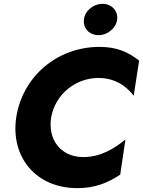

<svg xmlns="http://www.w3.org/2000/svg" viewBox="-20 -959 741 995"><path d="M415 -859C409 -813 443 -777 490 -777C536 -776 581 -812 587 -857C593 -903 558 -939 512 -939C466 -940 420 -904 415 -859ZM245 -350C266 -470 371 -554 488 -555C573 -555 631 -517 673 -463L701 -645C644 -690 584 -716 496 -716C275 -716 96 -561 64 -350C34 -146 165 16 381 16C473 16 540 -12 603 -54L630 -236C572 -189 501 -144 408 -145C294 -147 227 -236 245 -350Z"/></svg>

Font: Jost*
Style: Bold Italic
Weight: 700
Italic angle: -10°
Version: Version 3.7